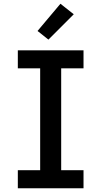

<svg xmlns="http://www.w3.org/2000/svg" viewBox="-20 -1003 540 1023"><path d="M75 0V-96H194V-639H75V-735H425V-639H306V-96H425V0ZM238 -792 180 -838 302 -983 373 -927Z"/></svg>

Font: Iosevka Curly Slab
Style: Bold
Weight: 700
Monospace: yes
Designer: Belleve Invis
Foundry: Belleve Invis
Version: Version 22.1.2; ttfautohint (v1.8.4)